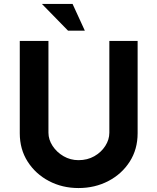

<svg xmlns="http://www.w3.org/2000/svg" viewBox="-20 -943 796 971"><path d="M225 -272Q225 -237 246 -205Q267 -173 301.5 -153Q336 -133 377 -133Q422 -133 457 -153Q492 -173 512.5 -205Q533 -237 533 -272V-736H676V-269Q676 -188 636 -125.5Q596 -63 528 -27.5Q460 8 377 8Q295 8 227.5 -27.5Q160 -63 120 -125.5Q80 -188 80 -269V-736H225ZM192 -923H347L409 -788H324Z"/></svg>

Font: Reem Kufi Fun
Style: Bold
Weight: 700
Designer: Khaled Hosny
Version: Version 1.005